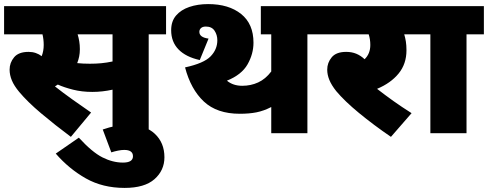

<svg xmlns="http://www.w3.org/2000/svg" viewBox="-20 -652 2389 940"><path d="M708 -484V0H531V-213Q481 -202 432 -202Q381 -202 337.5 -213Q294 -224 263 -238Q256 -233 249 -229Q287 -199 334.5 -165Q382 -131 426 -101L327 18Q248 -41 181.5 -97Q115 -153 74 -202Q49 -232 38 -258.5Q27 -285 27 -311Q27 -345 49 -371.5Q71 -398 120 -398Q139 -398 155 -392.5Q171 -387 184 -377Q194 -402 194 -432Q194 -459 188 -484H0V-622H793V-484ZM420 -340Q450 -340 476 -342.5Q502 -345 531 -351V-484H360Q365 -468 368 -450Q371 -432 371 -411Q371 -392 367.5 -375Q364 -358 358 -343Q386 -340 420 -340Z M483 -18Q515 -29 544 -35Q573 -41 608 -41Q691 -41 738 3Q785 47 785 118Q785 182 736.5 225Q688 268 590 268Q483 268 400.5 221.5Q318 175 253 100L366 22Q431 93 481.5 118.5Q532 144 582 144Q631 144 631 113Q631 82 588 82Q575 82 557.5 85.5Q540 89 525 94Z M1485 -484V0H1308V-128Q1271 -109 1235.5 -102Q1200 -95 1154 -95Q1042 -95 978 -155Q914 -215 886 -322Q978 -342 1011 -376Q1044 -410 1044 -455Q1044 -481 1030.5 -501.5Q1017 -522 988 -522Q972 -522 964 -514.5Q956 -507 956 -496Q956 -469 1001 -463L958 -358Q890 -373 854 -410Q818 -447 818 -504Q818 -548 842 -576Q866 -604 907 -618Q948 -632 999 -632Q1100 -632 1160.5 -583.5Q1221 -535 1221 -443Q1221 -388 1192 -337Q1163 -286 1091 -257Q1121 -232 1166 -232Q1208 -232 1244 -248.5Q1280 -265 1308 -302V-484H1257V-622H1570V-484Z M1995 -98 1894 18Q1809 -40 1738 -98.5Q1667 -157 1626 -206Q1603 -235 1592.5 -260.5Q1582 -286 1582 -311Q1582 -345 1604 -371.5Q1626 -398 1675 -398Q1702 -398 1724 -389Q1746 -380 1765 -362Q1793 -389 1793 -432Q1793 -460 1785 -484H1555V-622H2032V-484H1959Q1964 -468 1967 -449Q1970 -430 1970 -406Q1970 -339 1931.5 -292Q1893 -245 1826 -217Q1866 -186 1906 -157.5Q1946 -129 1995 -98Z M2264 -484V0H2087V-484H2017V-622H2349V-484Z"/></svg>

Font: Noto Sans Black
Style: Regular
Weight: 900
Designer: Monotype Design Team
Foundry: Monotype Imaging Inc.
Version: Version 2.007